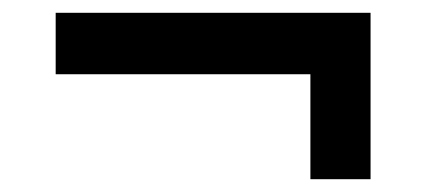

<svg xmlns="http://www.w3.org/2000/svg" viewBox="-20 -474 676 300"><path d="M465 -194V-358H67V-454H559V-194Z"/></svg>

Font: Archivo SemiBold
Style: Regular
Weight: 600
Designer: Hector Gatti
Foundry: Omnibus-Type
Version: Version 2.001